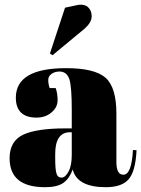

<svg xmlns="http://www.w3.org/2000/svg" viewBox="-20 -770 589 800"><path d="M250 -235C172 -235 114 -226 77 -209C39 -191 20 -158 20 -111C20 -111 20 -111 20 -111C20 -30 69 10 168 10C168 10 168 10 168 10C201 10 227 4 244 -8C261 -20 274 -39 283 -64C283 -64 283 -64 283 -64C295 -15 341 10 421 10C421 10 421 10 421 10C465 10 497 -1 516 -23C535 -45 546 -85 549 -144C549 -144 534 -145 534 -145C534 -145 534 -145 534 -145C530 -76 517 -42 494 -42C494 -42 494 -42 494 -42C475 -42 465 -59 465 -94C465 -94 465 -297 465 -297C465 -297 465 -297 465 -297C465 -369 450 -419 420 -446C389 -473 334 -486 255 -486C255 -486 255 -486 255 -486C116 -486 46 -445 46 -363C46 -363 46 -363 46 -363C46 -308 75 -280 132 -280C132 -280 132 -280 132 -280C157 -280 178 -287 195 -302C212 -316 220 -333 220 -353C220 -372 217 -389 212 -403C212 -403 187 -403 187 -403C187 -403 187 -403 187 -403C183 -414 181 -426 181 -437C181 -448 186 -456 196 -463C205 -469 216 -472 228 -472C228 -472 228 -472 228 -472C248 -472 262 -461 269 -440C276 -418 279 -375 279 -312C279 -312 279 -235 279 -235C279 -235 250 -235 250 -235C250 -235 250 -235 250 -235ZM210 -112C210 -112 210 -128 210 -128C210 -128 210 -128 210 -128C210 -189 231 -219 272 -219C272 -219 279 -219 279 -219C279 -219 279 -126 279 -126C279 -126 279 -126 279 -126C279 -96 275 -73 266 -56C257 -39 247 -30 237 -30C226 -30 219 -35 216 -45C212 -55 210 -77 210 -112ZM199 -540C199 -540 333 -651 333 -651C333 -651 333 -651 333 -651C352 -668 362 -685 362 -702C362 -718 357 -731 346 -741C335 -750 319 -753 298 -748C298 -748 251 -738 251 -738C251 -738 188 -547 188 -547C188 -547 199 -540 199 -540Z"/></svg>

Font: Abril Fatface Utterance
Style: Regular
Weight: 500
Designer: Veronika Burian, Jos Scaglione
Foundry: TypeTogether
Version: ""